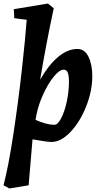

<svg xmlns="http://www.w3.org/2000/svg" viewBox="-22 -789 571 1086"><path d="M129 -677 59 -686 56 -737 249 -769 282 -742Q238 -537 205 -338Q250 -418 304.5 -465Q359 -512 416 -512Q457 -512 478.5 -468Q500 -424 500 -358Q500 -275 465.5 -187.5Q431 -100 377 -43Q323 14 269 14Q245 14 162 -1L140 259L31 277L-2 259Q25 157 53 -26Q81 -209 101.5 -393.5Q122 -578 129 -677ZM286 -83Q304 -83 323.5 -119.5Q343 -156 355.5 -213.5Q368 -271 368 -328Q368 -360 361.5 -377.5Q355 -395 338 -395Q314 -395 280.5 -353.5Q247 -312 218 -246Q189 -180 179 -111Q242 -83 286 -83Z"/></svg>

Font: Andada Pro ExtraBold
Style: Italic
Weight: 800
Italic angle: -6.99998°
Designer: Carolina Giovagnoli
Foundry: Huerta Tipografica
Version: Version 3.005; ttfautohint (v1.8.4)